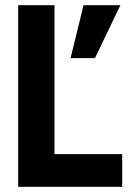

<svg xmlns="http://www.w3.org/2000/svg" viewBox="-20 -720 516 740"><path d="M50 0V-700H190V-126H451V0ZM252 -496 302 -700H444L346 -496Z"/></svg>

Font: Cal Sans
Style: Regular
Weight: 400
Designer: Designer Mark Davis DBA MarkFonts
Foundry: Designer Mark Davis DBA MarkFonts
Version: Version 1.000